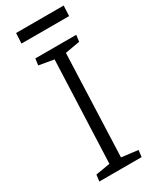

<svg xmlns="http://www.w3.org/2000/svg" viewBox="-220 -916 780 971"><g transform="rotate(-30 170.5 -430.5)"><path d="M164 -648 77 -663 82 -701H321L316 -663L230 -648L207 -51L303 -39L298 0H51L56 -38L140 -52ZM62 -861H340L337 -801H59Z"/></g></svg>

Font: Literata Light
Style: Italic
Weight: 300
Italic angle: -2°
Designer: Latin by Veronika Burian and Jose Scaglione. Greek by Irene Vlachou. Cyrillic by Vera Evstafieva
Foundry: TypeTogether
Version: Version 3.103;gftools[0.9.29]